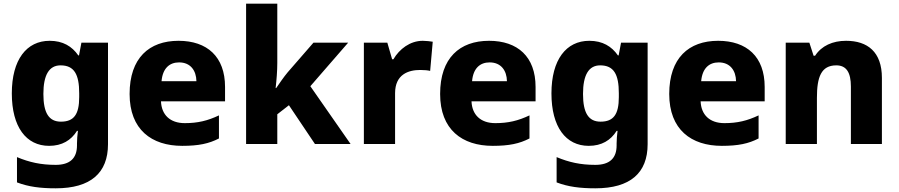

<svg xmlns="http://www.w3.org/2000/svg" viewBox="-20 -831 4867 1040"><path d="M249 -610C124 -610 44 -508 44 -325C44 -143 122 -41 246 -41C316 -41 365 -71 397 -122H402C399 -99 397 -73 397 -54V-43C397 26 359 62 282 62C201 62 139 48 72 20V157C135 181 199 189 282 189C471 189 565 106 565 -50V-600H421L408 -531H404C370 -580 321 -610 249 -610ZM308 -477C382 -477 409 -428 409 -326V-305C409 -211 380 -172 310 -172C245 -172 215 -219 215 -322C215 -425 246 -477 308 -477Z M947 -610C788 -610 682 -517 682 -322C682 -129 801 -41 967 -41C1056 -41 1112 -53 1166 -81V-206C1105 -177 1051 -164 981 -164C900 -164 855 -210 852 -282H1199V-360C1199 -524 1102 -610 947 -610ZM950 -493C1012 -493 1043 -449 1044 -391H855C861 -461 898 -493 950 -493Z M1482 -490V-811H1313V-51H1482V-212L1545 -261L1686 -51H1879L1661 -364L1866 -600H1678L1538 -439C1517 -414 1494 -380 1476 -354H1473C1478 -397 1482 -447 1482 -490Z M2270 -610C2201 -610 2143 -565 2111 -510H2104L2078 -600H1951V-51H2120V-326C2120 -428 2192 -452 2256 -452C2279 -452 2298 -450 2310 -447L2324 -605C2312 -607 2288 -610 2270 -610Z M2629 -610C2470 -610 2364 -517 2364 -322C2364 -129 2483 -41 2649 -41C2738 -41 2794 -53 2848 -81V-206C2787 -177 2733 -164 2663 -164C2582 -164 2537 -210 2534 -282H2881V-360C2881 -524 2784 -610 2629 -610ZM2632 -493C2694 -493 2725 -449 2726 -391H2537C2543 -461 2580 -493 2632 -493Z M3172 -610C3047 -610 2967 -508 2967 -325C2967 -143 3045 -41 3169 -41C3239 -41 3288 -71 3320 -122H3325C3322 -99 3320 -73 3320 -54V-43C3320 26 3282 62 3205 62C3124 62 3062 48 2995 20V157C3058 181 3122 189 3205 189C3394 189 3488 106 3488 -50V-600H3344L3331 -531H3327C3293 -580 3244 -610 3172 -610ZM3231 -477C3305 -477 3332 -428 3332 -326V-305C3332 -211 3303 -172 3233 -172C3168 -172 3138 -219 3138 -322C3138 -425 3169 -477 3231 -477Z M3870 -610C3711 -610 3605 -517 3605 -322C3605 -129 3724 -41 3890 -41C3979 -41 4035 -53 4089 -81V-206C4028 -177 3974 -164 3904 -164C3823 -164 3778 -210 3775 -282H4122V-360C4122 -524 4025 -610 3870 -610ZM3873 -493C3935 -493 3966 -449 3967 -391H3778C3784 -461 3821 -493 3873 -493Z M4563 -610C4490 -610 4430 -583 4395 -529H4387L4364 -600H4236V-51H4405V-301C4405 -414 4428 -477 4510 -477C4565 -477 4589 -438 4589 -362V-51H4757V-409C4757 -550 4679 -610 4563 -610Z"/></svg>

Font: Noto Sans Tamil UI ExtraBold
Style: Regular
Weight: 800
Designer: Jelle Bosma - Monotype Design Team
Foundry: Monotype Imaging Inc.
Version: Version 2.004